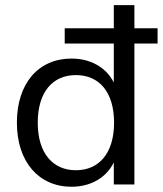

<svg xmlns="http://www.w3.org/2000/svg" viewBox="-20 -711 627 740"><path d="M255.9 8.8C342.2 8.8 408.8 -39.2 429.4 -113.7H418.6V0H498V-543.1H587.3V-602H498V-691.2H418.6V-602H229.4V-543.1H418.6V-365.7H429.4C407.8 -438.2 342.2 -485.3 255.9 -485.3C128.4 -485.3 45.1 -390.2 45.1 -238.2C45.1 -87.3 129.4 8.8 255.9 8.8ZM272.5 -54.9C183.3 -54.9 125.5 -120.6 125.5 -238.2C125.5 -356.9 183.3 -421.6 272.5 -421.6C361.8 -421.6 419.6 -356.9 419.6 -238.2C419.6 -120.6 361.8 -54.9 272.5 -54.9Z"/></svg>

Font: LL Pando Sans
Style: Regular
Weight: 400
Designer: Joshua Smith
Foundry: Joshua Smith
Version: Version 1.000;Glyphs 3.2.1 (3258)